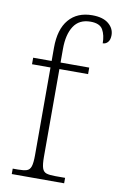

<svg xmlns="http://www.w3.org/2000/svg" viewBox="-87 -821 542 870"><g transform="rotate(10 183.5 -386.0)"><path d="M31 0V-25H55Q81 -25 95 -29.5Q109 -34 114.5 -50.5Q120 -67 120 -103V-506H35V-536H120V-597Q120 -682 158.5 -727Q197 -772 266 -772Q315 -772 341 -750.5Q367 -729 367 -698Q367 -677 357.5 -666Q348 -655 334 -655Q334 -692 320 -717Q306 -742 263 -742Q211 -742 186 -703.5Q161 -665 161 -599V-536H293V-506H161V-103Q161 -67 166.5 -50.5Q172 -34 186 -29.5Q200 -25 227 -25H272V0Z"/></g></svg>

Font: Noto Serif Tamil SemiCondensed ExtraLight
Style: Italic
Weight: 200
Width: 4
Italic angle: -12°
Designer: Indian Type Foundry, Tom Grace, and the Monotype Design Team
Foundry: Monotype Imaging Inc.
Version: Version 2.003; ttfautohint (v1.8.4.7-5d5b)